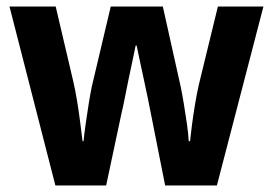

<svg xmlns="http://www.w3.org/2000/svg" viewBox="-20 -566 833 586"><path d="M440 -222Q437 -239 431 -267Q425 -295 418.5 -326Q412 -357 406 -384Q400 -411 397 -427H394Q391 -411 385 -383.5Q379 -356 372.5 -324.5Q366 -293 360.5 -265Q355 -237 351 -221L304 0H149L9 -546H150L204 -316Q210 -290 215.5 -256.5Q221 -223 225 -190.5Q229 -158 232 -135H235Q237 -156 241.5 -188Q246 -220 251 -251Q256 -282 260 -301L318 -546H477L532 -299Q536 -280 541 -249.5Q546 -219 550.5 -188Q555 -157 556 -135H560Q562 -155 566 -185.5Q570 -216 575.5 -249Q581 -282 587 -308L645 -546H784L642 0H484Z"/></svg>

Font: Noto Sans Arabic SemCond
Style: Bold
Weight: 700
Width: 4
Designer: Monotype Design Team, Nadine Chahine, Nizar Qandah and Khaled Hosny
Foundry: Monotype Imaging Inc.
Version: Version 2.012; ttfautohint (v1.8.4.7-5d5b)